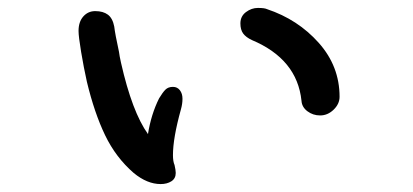

<svg xmlns="http://www.w3.org/2000/svg" viewBox="-20 -460 1040 484"><path d="M836 -216Q836 -198 821 -183.5Q806 -169 787 -169Q769 -169 755 -179.5Q741 -190 740 -206Q729 -311 615 -359Q600 -366 593 -375.5Q586 -385 586 -401Q586 -419 600 -429.5Q614 -440 630 -440Q647 -440 653 -437Q731 -411 783.5 -352Q836 -293 836 -216ZM440 -211Q440 -198 436 -184Q416 -112 416 -69Q416 -53 420 -44Q423 -31 423 -24Q423 -10 412 -3Q401 4 385 4Q351 4 317 -24Q272 -63 245 -119Q218 -175 199 -254Q191 -290 184.5 -329Q178 -368 178 -382Q178 -405 190 -418.5Q202 -432 220 -432Q240 -432 252 -423Q264 -414 268 -393Q270 -375 280 -329Q281 -320 285 -302Q313 -178 353 -122Q361 -172 381 -212Q390 -227 397 -234Q404 -241 416 -241Q427 -241 433.5 -232.5Q440 -224 440 -211Z"/></svg>

Font: Tsukimi Rounded SemiBold
Style: Regular
Weight: 600
Designer: Takashi Funayama
Foundry: Takashi Funayama
Version: Version 1.032; ttfautohint (v1.8.3)